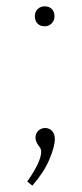

<svg xmlns="http://www.w3.org/2000/svg" viewBox="-20 -466 260 606"><path d="M66 107Q110 44 110 13Q110 2 101 -7Q92 -21 92 -31Q92 -45 101 -53.5Q110 -62 123 -62Q135 -62 144 -53Q153 -44 153 -27Q153 -3 135.5 38Q118 79 82 120ZM121 -446Q135 -446 143.5 -437.5Q152 -429 152 -415Q152 -401 143 -392Q134 -383 121 -383Q107 -383 98.5 -391.5Q90 -400 90 -415Q90 -429 99 -437.5Q108 -446 121 -446Z"/></svg>

Font: Bitter Pro ExtraLight
Style: Regular
Weight: 275
Designer: Sol Matas, and Bitter project Authors
Foundry: Sol Matas
Version: Version 1.010